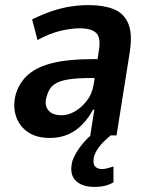

<svg xmlns="http://www.w3.org/2000/svg" viewBox="-20 -531 586 753"><path d="M175 10Q122 10 88 -14Q54 -38 42 -77.5Q30 -117 42 -162Q57 -210 92.5 -240Q128 -270 189 -284.5Q250 -299 338 -299H382L372 -225H335Q284 -225 248 -219.5Q212 -214 191.5 -199Q171 -184 163 -152Q153 -121 168.5 -100Q184 -79 222 -79Q248 -79 274.5 -94.5Q301 -110 322 -138Q343 -166 348 -204L368 -334Q376 -384 357 -402Q338 -420 292 -420Q261 -420 219 -410.5Q177 -401 127 -374L106 -455Q147 -475 184 -487.5Q221 -500 257 -505.5Q293 -511 328 -511Q385 -511 425 -495.5Q465 -480 482.5 -440Q500 -400 489 -327L437 0H334L350 -101H345Q328 -69 303.5 -43.5Q279 -18 247.5 -4Q216 10 175 10ZM350 202Q300 202 275.5 176Q251 150 264 100Q277 64 308 28Q339 -8 385 -37L414 0Q405 8 391.5 20Q378 32 366.5 48Q355 64 349 82Q343 109 352 120.5Q361 132 380 132Q390 132 401 129Q412 126 425 122V184Q410 193 392 197.5Q374 202 350 202Z"/></svg>

Font: Nunito Sans 7pt Condensed
Style: Bold Italic
Weight: 700
Width: 3
Italic angle: -9°
Designer: Vernon Adams
Foundry: Vernon Adams
Version: Version 3.101;gftools[0.9.27]